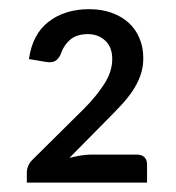

<svg xmlns="http://www.w3.org/2000/svg" viewBox="-20 -838 374 408"><path d="M271 -509.5Q281 -509.5 286.8 -504Q292.5 -498.5 292.5 -488.5V-450H37V-471.5Q37 -478 39.8 -485Q42.5 -492 48.5 -498L159 -607.5Q184 -632.5 201.2 -659Q218.5 -685.5 218.5 -712.5Q218.5 -738 203.5 -751.8Q188.5 -765.5 166.5 -765.5Q143 -765.5 129 -753.5Q115 -741.5 108 -720.5Q103 -711.5 96.5 -708Q90 -704.5 77 -706.5L41.5 -712.5Q49 -765.5 83.5 -792Q118 -818.5 169.5 -818.5Q195.5 -818.5 216.8 -811Q238 -803.5 253 -790Q268 -776.5 276.2 -757.2Q284.5 -738 284.5 -714.5Q284.5 -694.5 278.2 -677.2Q272 -660 261.5 -644.5Q251 -629 237.5 -614.5Q224 -600 209 -585L127.5 -502.5Q139.5 -505.5 151.2 -507.5Q163 -509.5 173.5 -509.5Z"/></svg>

Font: Lato
Style: Regular
Weight: 400
Designer: Lukasz Dziedzic with Adam Twardoch and Botio Nikoltchev
Foundry: tyPoland Lukasz Dziedzic
Version: Version 2.010; 2014-09-01; http://www.latofonts.com/; ttfaut